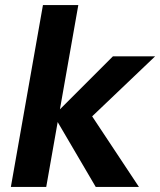

<svg xmlns="http://www.w3.org/2000/svg" viewBox="-20 -740 634 760"><path d="M359 0 193 -283 427 -517H594L295 -232L312 -329L530 0ZM23 0 150 -720H290L163 0Z"/></svg>

Font: DM Sans 11pt ExtraBold
Style: Italic
Weight: 800
Italic angle: -10°
Version: Version 4.004;gftools[0.9.30]